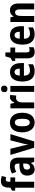

<svg xmlns="http://www.w3.org/2000/svg" viewBox="1776 -2582 815 4408"><g transform="rotate(-90 2184.0 -377.5)"><path d="M315 -437V-547H216V-572C216 -631 229 -654 261 -654C281 -654 300 -649 319 -643L349 -743C308 -758 276 -765 234 -765C126 -765 80 -703 80 -564V-547L11 -508V-437H79V0H216V-437Z M592 -557C519 -557 455 -540 404 -510L442 -411C488 -436 530 -450 566 -450C611 -450 634 -423 634 -362V-341L559 -338C427 -333 357 -275 357 -161C357 -65 404 10 496 10C568 10 608 -17 645 -74H648L671 0H770V-363C770 -491 707 -557 592 -557ZM591 -252 634 -254V-205C634 -137 599 -96 551 -96C516 -96 495 -119 495 -167C495 -220 523 -248 591 -252Z M997 0H1142L1309 -547H1167L1089 -242C1081 -205 1072 -167 1070 -138H1067C1063 -175 1055 -214 1047 -248L973 -547H831Z M1800 -274C1800 -456 1711 -557 1577 -557C1424 -557 1350 -445 1350 -274C1350 -112 1429 10 1574 10C1730 10 1800 -114 1800 -274ZM1489 -274C1489 -388 1515 -445 1576 -445C1637 -445 1662 -387 1662 -274C1662 -161 1637 -102 1576 -102C1515 -102 1489 -162 1489 -274Z M2158 -557C2101 -557 2056 -509 2032 -456H2026L2006 -547H1902V0H2038V-278C2038 -369 2082 -417 2143 -417C2165 -417 2181 -415 2194 -411L2208 -550C2191 -555 2174 -557 2158 -557Z M2348 -761C2300 -761 2273 -739 2273 -687C2273 -637 2301 -614 2348 -614C2393 -614 2422 -637 2422 -687C2422 -738 2395 -761 2348 -761ZM2415 -547H2279V0H2415Z M2733 -556C2595 -556 2517 -456 2517 -270C2517 -92 2595 10 2750 10C2816 10 2866 -2 2913 -28V-138C2863 -110 2820 -98 2767 -98C2691 -98 2654 -144 2652 -236H2940V-309C2940 -463 2864 -556 2733 -556ZM2735 -452C2786 -452 2812 -406 2813 -332H2653C2657 -415 2688 -452 2735 -452Z M3235 -105C3202 -105 3186 -127 3186 -172V-437H3298V-547H3186V-662H3095L3059 -544L2990 -505V-437H3049V-166C3049 -41 3098 10 3194 10C3238 10 3274 0 3305 -15V-121C3281 -112 3258 -105 3235 -105Z M3580 -556C3442 -556 3364 -456 3364 -270C3364 -92 3442 10 3597 10C3663 10 3713 -2 3760 -28V-138C3710 -110 3667 -98 3614 -98C3538 -98 3501 -144 3499 -236H3787V-309C3787 -463 3711 -556 3580 -556ZM3582 -452C3633 -452 3659 -406 3660 -332H3500C3504 -415 3535 -452 3582 -452Z M4150 -557C4089 -557 4042 -529 4014 -476H4007L3991 -547H3884V0H4021V-261C4021 -387 4041 -439 4107 -439C4156 -439 4173 -399 4173 -322V0H4309V-360C4309 -491 4250 -557 4150 -557Z"/></g></svg>

Font: Noto Sans Thai Looped Condensed
Style: Bold
Weight: 700
Width: 3
Designer: Sasikarn Vongin, Ben Mitchell
Foundry: The Fontpad Ltd
Version: Version 1.001